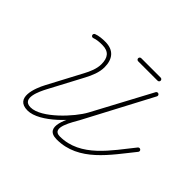

<svg xmlns="http://www.w3.org/2000/svg" viewBox="-144 -839 1056 1056"><g transform="rotate(45 384.0 -311.0)"><path d="M132.9 -532.5C135.4 -526.3 142.4 -523.3 148.5 -525.8C165.9 -532.8 191.2 -534.6 209.8 -534.3C209.8 -534.3 209.8 -534.3 209.8 -534.3C209.9 -534.3 209.9 -534.3 209.9 -534.3C261.8 -534.3 281.7 -505.5 281.7 -455.7C281.7 -419.9 265.4 -383.8 248.9 -352.8C214.1 -287.2 179.4 -221.7 144.6 -156.1C116.9 -104 71.4 12 174 12C267.3 12 398.6 -128.7 440.2 -206.4C500.9 -319.8 561.6 -433.2 622.3 -546.7C625.5 -552.5 623.3 -559.8 617.4 -562.9C611.6 -566 604.3 -563.8 601.2 -558C540.5 -444.6 479.8 -331.1 419.1 -217.7C382.1 -148.7 257 -12 174 -12C98.5 -12 147.8 -110.9 165.8 -144.9C200.6 -210.4 235.3 -276 270.1 -341.5C288.5 -376.2 305.7 -415.8 305.7 -455.7C305.7 -518.7 275.2 -558.3 209.9 -558.3C209.9 -558.3 209.9 -558.3 210 -558.3C210 -558.3 210.1 -558.3 210.1 -558.3C188.3 -558.6 160 -556.3 139.6 -548.1C133.5 -545.6 130.5 -538.6 132.9 -532.5ZM617.4 -562.9C611.5 -566 604.2 -563.8 601.1 -557.9C531.9 -426.8 462.6 -295.7 393.4 -164.6C368.3 -117.1 290.7 11.1 400.6 11.1C571.5 11.1 669.6 -139.7 765.6 -258.4C769.8 -263.5 769 -271.1 763.8 -275.2C758.6 -279.4 751.1 -278.6 746.9 -273.5C746.9 -273.5 746.9 -273.5 746.9 -273.5C656.4 -161.5 561.8 -12.9 400.6 -12.9C325.4 -12.9 398.2 -122.4 414.6 -153.4C483.9 -284.5 553.1 -415.6 622.4 -546.7C625.5 -552.6 623.2 -559.8 617.4 -562.9ZM413 -610C413 -610 413 -610 413 -610C463.3 -610 513.7 -610 564 -610C570.6 -610 576 -615.4 576 -622C576 -628.6 570.6 -634 564 -634C564 -634 564 -634 564 -634C513.7 -634 463.3 -634 413 -634C406.4 -634 401 -628.6 401 -622C401 -615.4 406.4 -610 413 -610Z"/></g></svg>

Font: FRB American Cursive Guidelines Light
Style: Italic
Weight: 300
Italic angle: -25°
Version: Version 2.0;Modular Font Editor K font №1